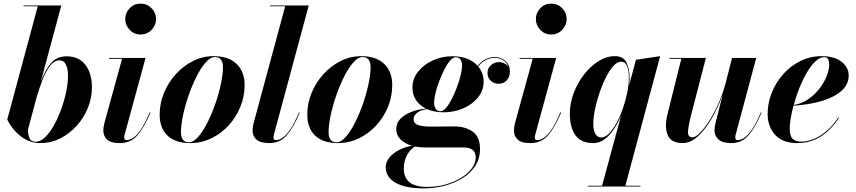

<svg xmlns="http://www.w3.org/2000/svg" viewBox="-20 -780 4728 1060"><path d="M188.5 -745.5H110V-750H318.5L205 -328.5Q229.5 -395 261.8 -432Q294 -469 348 -469Q415.5 -469 451.5 -422Q487.5 -375 487.5 -297.5Q487.5 -239 465 -184Q442.5 -129 403 -85.2Q363.5 -41.5 312.2 -15.8Q261 10 203 10Q142.5 10 94.5 -27.8Q46.5 -65.5 20 -120ZM134.5 -65Q134.5 -36.5 142.8 -17Q151 2.5 177.5 2.5Q203.5 2.5 229.2 -22.5Q255 -47.5 277.8 -88.2Q300.5 -129 318 -177.5Q335.5 -226 345.5 -274Q355.5 -322 355.5 -360.5Q355.5 -400 343.8 -423.5Q332 -447 309.5 -447Q279 -447 255.2 -415.2Q231.5 -383.5 213.2 -335.5Q195 -287.5 181 -238.5Z M671.5 -675Q671.5 -709 695.8 -734.5Q720 -760 756 -760Q792 -760 816.8 -734.5Q841.5 -709 841.5 -675Q841.5 -641 816.8 -615.2Q792 -589.5 756 -589.5Q720 -589.5 695.8 -615.2Q671.5 -641 671.5 -675ZM811 -158.5Q775.5 -75.5 738.5 -32.8Q701.5 10 640.5 10Q592.5 10 571.5 -9Q550.5 -28 550.5 -60Q550.5 -73 553.2 -85.8Q556 -98.5 558 -107L654 -455.5H582V-460H783.5L668 -36.5Q665.5 -29 665.5 -21Q665.5 -6.5 679 -6.5Q695.5 -6.5 715 -18.8Q734.5 -31 757.2 -64Q780 -97 806.5 -159.5Z M1030 10Q949 10 905.2 -31Q861.5 -72 861.5 -147Q861.5 -210 885.5 -267.8Q909.5 -325.5 951.2 -371.2Q993 -417 1046.5 -443.5Q1100 -470 1159.5 -470Q1241 -470 1285.8 -427.5Q1330.5 -385 1330.5 -310Q1330.5 -248 1307.2 -190.8Q1284 -133.5 1242.8 -88.2Q1201.5 -43 1147 -16.5Q1092.5 10 1030 10ZM1023.5 5.5Q1048 5.5 1074 -24.2Q1100 -54 1124.5 -102Q1149 -150 1168.5 -206.2Q1188 -262.5 1199.5 -316.2Q1211 -370 1211 -410Q1211 -435.5 1200.2 -450.2Q1189.5 -465 1166.5 -465Q1142 -465 1115.8 -435.5Q1089.5 -406 1065.2 -357.8Q1041 -309.5 1021.5 -253.5Q1002 -197.5 990.5 -143.5Q979 -89.5 979 -49.5Q979 -24 989.5 -9.2Q1000 5.5 1023.5 5.5Z M1635 -158.5Q1600 -75.5 1562.8 -32.8Q1525.5 10 1466.5 10Q1418 10 1396.2 -9Q1374.5 -28 1374.5 -60Q1374.5 -74 1377.2 -86.8Q1380 -99.5 1382 -107L1554.5 -745.5H1471V-750H1684.5L1492 -36Q1490 -28 1490 -20.5Q1490 -6.5 1503.5 -6.5Q1519.5 -6.5 1539 -18.8Q1558.5 -31 1581.5 -64Q1604.5 -97 1631 -159.5Z M1845 10Q1764 10 1720.2 -31Q1676.5 -72 1676.5 -147Q1676.5 -210 1700.5 -267.8Q1724.5 -325.5 1766.2 -371.2Q1808 -417 1861.5 -443.5Q1915 -470 1974.5 -470Q2056 -470 2100.8 -427.5Q2145.5 -385 2145.5 -310Q2145.5 -248 2122.2 -190.8Q2099 -133.5 2057.8 -88.2Q2016.5 -43 1962 -16.5Q1907.5 10 1845 10ZM1838.5 5.5Q1863 5.5 1889 -24.2Q1915 -54 1939.5 -102Q1964 -150 1983.5 -206.2Q2003 -262.5 2014.5 -316.2Q2026 -370 2026 -410Q2026 -435.5 2015.2 -450.2Q2004.5 -465 1981.5 -465Q1957 -465 1930.8 -435.5Q1904.5 -406 1880.2 -357.8Q1856 -309.5 1836.5 -253.5Q1817 -197.5 1805.5 -143.5Q1794 -89.5 1794 -49.5Q1794 -24 1804.5 -9.2Q1815 5.5 1838.5 5.5Z M2428.5 -160Q2377.5 -160 2337.5 -177.5Q2299.5 -172.5 2281.5 -156.2Q2263.5 -140 2263.5 -123Q2263.5 -97 2290.8 -89Q2318 -81 2356.5 -81Q2374 -81 2399.5 -81.2Q2425 -81.5 2449.2 -81.8Q2473.5 -82 2487.5 -82Q2549.5 -82 2589.8 -53.2Q2630 -24.5 2630 42Q2630 96.5 2602.8 137.5Q2575.5 178.5 2530 205.8Q2484.5 233 2429.8 246.5Q2375 260 2319.5 260Q2217.5 260 2163.5 228.8Q2109.5 197.5 2109.5 143Q2109.5 113.5 2130.8 88.5Q2152 63.5 2185.5 46.8Q2219 30 2256 25Q2216 14 2191.8 -9.8Q2167.5 -33.5 2167.5 -67Q2167.5 -100 2190.2 -123.8Q2213 -147.5 2250.5 -162Q2288 -176.5 2331.5 -180.5Q2297 -197.5 2277 -227Q2257 -256.5 2257 -296.5Q2257 -344.5 2287.8 -383.8Q2318.5 -423 2368.8 -446.2Q2419 -469.5 2478.5 -469.5Q2568.5 -469.5 2617 -416.5Q2656.5 -465 2712 -465Q2747 -465 2771 -442.8Q2795 -420.5 2795 -385Q2795 -357 2778.5 -337.2Q2762 -317.5 2732 -317.5Q2707.5 -317.5 2689.5 -334Q2671.5 -350.5 2671.5 -377.5Q2671.5 -404.5 2690.8 -420.8Q2710 -437 2735.5 -437Q2750.5 -437 2764.5 -430.2Q2778.5 -423.5 2786.5 -411.5Q2778.5 -434 2758.5 -447.2Q2738.5 -460.5 2712 -460.5Q2658.5 -460.5 2620 -413Q2650 -377.5 2650 -328.5Q2650 -281 2619.5 -242.8Q2589 -204.5 2538.5 -182.2Q2488 -160 2428.5 -160ZM2412 -166Q2427 -166 2443.2 -185.2Q2459.5 -204.5 2475 -235Q2490.5 -265.5 2503.2 -300Q2516 -334.5 2523.5 -365.8Q2531 -397 2531 -417Q2531 -437 2522.8 -450.5Q2514.5 -464 2495.5 -464Q2480.5 -464 2464.2 -444.8Q2448 -425.5 2432.5 -395Q2417 -364.5 2404.2 -330.2Q2391.5 -296 2384 -264.8Q2376.5 -233.5 2376.5 -213.5Q2376.5 -193.5 2385 -179.8Q2393.5 -166 2412 -166ZM2209.5 150.5Q2209.5 252 2337.5 252Q2390.5 252 2438.8 238.8Q2487 225.5 2525 202.2Q2563 179 2584.8 149.5Q2606.5 120 2606.5 88Q2606.5 34 2537.5 34H2326Q2297.5 34 2272 29Q2246.5 41.5 2228 74.8Q2209.5 108 2209.5 150.5Z M2938.5 -675Q2938.5 -709 2962.8 -734.5Q2987 -760 3023 -760Q3059 -760 3083.8 -734.5Q3108.5 -709 3108.5 -675Q3108.5 -641 3083.8 -615.2Q3059 -589.5 3023 -589.5Q2987 -589.5 2962.8 -615.2Q2938.5 -641 2938.5 -675ZM3078 -158.5Q3042.5 -75.5 3005.5 -32.8Q2968.5 10 2907.5 10Q2859.5 10 2838.5 -9Q2817.5 -28 2817.5 -60Q2817.5 -73 2820.2 -85.8Q2823 -98.5 2825 -107L2921 -455.5H2849V-460H3050.5L2935 -36.5Q2932.5 -29 2932.5 -21Q2932.5 -6.5 2946 -6.5Q2962.5 -6.5 2982 -18.8Q3001.5 -31 3024.2 -64Q3047 -97 3073.5 -159.5Z M3515.5 245.5V250H3225.5V245.5H3304L3409.5 -144Q3392.5 -102.5 3369.5 -67.5Q3346.5 -32.5 3318 -11.2Q3289.5 10 3256 10Q3187 10 3156.5 -33.8Q3126 -77.5 3126 -152.5Q3126 -210 3147.2 -266.2Q3168.5 -322.5 3204.2 -368.5Q3240 -414.5 3284.2 -442.2Q3328.5 -470 3374.5 -470Q3422 -470 3439 -434.5Q3456 -399 3456 -349Q3456 -332.5 3453.5 -310.5L3491 -450L3624.5 -470L3432.5 245.5ZM3452 -351Q3452 -390 3442.2 -414.8Q3432.5 -439.5 3408 -439.5Q3388 -439.5 3366.5 -415.8Q3345 -392 3325.2 -353Q3305.5 -314 3289.8 -267.8Q3274 -221.5 3264.8 -176.5Q3255.5 -131.5 3255.5 -96Q3255.5 -61.5 3266.8 -41.2Q3278 -21 3299.5 -21Q3321 -21 3342.5 -43Q3364 -65 3383.8 -101.2Q3403.5 -137.5 3418.8 -181.2Q3434 -225 3443 -269.2Q3452 -313.5 3452 -351Z M3877 -460 3795 -143Q3780 -84 3778.5 -53Q3777 -22 3803.5 -22Q3819.5 -22 3843.2 -45.2Q3867 -68.5 3893.5 -109.2Q3920 -150 3944.2 -203.5Q3968.5 -257 3985 -317L4021.5 -460H4155L4041.5 -36.5Q4039.5 -28.5 4039.5 -20Q4039.5 -6.5 4052.5 -6.5Q4069 -6.5 4088.5 -18.8Q4108 -31 4131 -64Q4154 -97 4180.5 -159.5L4184.5 -158.5Q4149.5 -75.5 4112.2 -32.8Q4075 10 4017 10Q3968.5 10 3946.5 -10.2Q3924.5 -30.5 3924.5 -61.5Q3924.5 -69 3926 -79Q3927.5 -89 3929.5 -97.5L3969.5 -256Q3952.5 -208.5 3928.5 -161.2Q3904.5 -114 3876 -75.2Q3847.5 -36.5 3815.5 -13.2Q3783.5 10 3750.5 10Q3685.5 10 3667 -32.8Q3648.5 -75.5 3663 -141L3741.5 -455.5H3676V-460Z M4340 -69Q4340 -28 4356.8 -13Q4373.5 2 4400.5 2Q4457 2 4511.5 -33.2Q4566 -68.5 4608.5 -131.5L4612 -129.5Q4589 -94 4556.5 -62Q4524 -30 4480.5 -10Q4437 10 4381 10Q4300 10 4259 -36.2Q4218 -82.5 4218 -150Q4218 -211.5 4241 -268.8Q4264 -326 4304.8 -371.5Q4345.5 -417 4399.8 -443.5Q4454 -470 4516 -470Q4587 -470 4626.2 -439Q4665.5 -408 4665.5 -363Q4665.5 -315.5 4627.5 -280.2Q4589.5 -245 4521 -223.8Q4452.5 -202.5 4360.5 -196.5Q4351 -160.5 4345.5 -127.5Q4340 -94.5 4340 -69ZM4530.5 -464.5Q4506 -464.5 4481.5 -441.2Q4457 -418 4434.5 -379.2Q4412 -340.5 4393.2 -293.8Q4374.5 -247 4362 -200.5Q4404.5 -207 4440.5 -231.2Q4476.5 -255.5 4503 -289.5Q4529.5 -323.5 4543.8 -359.5Q4558 -395.5 4558 -425Q4558 -440.5 4552.2 -452.5Q4546.5 -464.5 4530.5 -464.5Z"/></svg>

Font: Bodoni* 36pt
Style: Bold Italic
Weight: 700
Italic angle: -13°
Version: Version 2.3